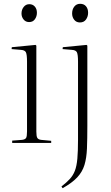

<svg xmlns="http://www.w3.org/2000/svg" viewBox="-20 -751 581 1009"><path d="M133 -635Q115 -635 104 -648.5Q93 -662 93 -680Q93 -700 104.5 -714.5Q116 -729 134 -729Q152 -729 163 -716.5Q174 -704 174 -684Q174 -665 163.5 -650Q153 -635 133 -635ZM44 0V-12L96 -16Q112 -18 117 -26Q122 -34 122 -60V-427Q122 -465 116 -476.5Q110 -488 89 -489L41 -493L42 -503L167 -515L171 -511V-59Q171 -35 176 -26.5Q181 -18 196 -16L249 -11V0ZM400 -633Q381 -633 370 -647Q359 -661 359 -680Q359 -702 370.5 -716.5Q382 -731 401 -731Q421 -731 432 -718Q443 -705 443 -684Q443 -664 432 -648.5Q421 -633 400 -633ZM309 238 303 229Q330 208 347 189.5Q364 171 373.5 146.5Q383 122 386.5 83Q390 44 390 -17V-427Q390 -465 384 -476.5Q378 -488 357 -489L309 -493L310 -503L435 -515L439 -511V-90Q439 -21 437 29Q435 79 424 115.5Q413 152 386 181Q359 210 309 238Z"/></svg>

Font: Display Extralight
Style: Regular
Weight: 200
Designer: Latin by Veronika Burian and Jose Scaglione. Greek by Irene Vlachou. Cyrillic by Vera Evstafieva.
Foundry: TypeTogether
Version: Version 3.002